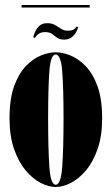

<svg xmlns="http://www.w3.org/2000/svg" viewBox="-20 -735 445 766"><path d="M202 11Q174 11 142.2 -5.2Q110.5 -21.5 82.2 -55.2Q54 -89 36 -140.8Q18 -192.5 18 -263.5Q18 -340.5 36.5 -391.5Q55 -442.5 83.8 -472Q112.5 -501.5 144.2 -514Q176 -526.5 202 -526.5Q228.5 -526.5 260.2 -514Q292 -501.5 321 -472Q350 -442.5 368.8 -391.5Q387.5 -340.5 387.5 -263.5Q387.5 -192.5 369.5 -140.8Q351.5 -89 323 -55.2Q294.5 -21.5 262.5 -5.2Q230.5 11 202 11ZM202 2Q223 2 228.2 -69Q233.5 -140 233.5 -263.5Q233.5 -384.5 228.2 -451Q223 -517.5 202 -517.5Q182 -517.5 177 -451Q172 -384.5 172 -263.5Q172 -140 177 -69Q182 2 202 2ZM236 -577Q218 -577 207.8 -584.5Q197.5 -592 187.8 -599.5Q178 -607 160 -607Q141.5 -607 131 -597.5Q120.5 -588 119 -583.5L112.5 -587Q114.5 -594.5 120 -607.8Q125.5 -621 137 -631.8Q148.5 -642.5 168.5 -642.5Q187.5 -642.5 200 -635Q212.5 -627.5 224 -620Q235.5 -612.5 251 -612.5Q267.5 -612.5 275.8 -618.5Q284 -624.5 285.5 -629.5L292 -626Q290.5 -620 284.5 -608.2Q278.5 -596.5 266.8 -586.8Q255 -577 236 -577ZM66 -705V-715H338V-705Z"/></svg>

Font: Imbue 100pt Black
Style: Regular
Weight: 900
Designer: Tyler Finck
Foundry: Etcetera Type Company
Version: Version 1.102; ttfautohint (v1.8.3)